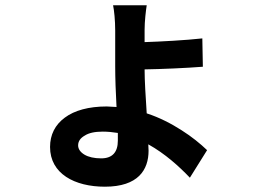

<svg xmlns="http://www.w3.org/2000/svg" viewBox="-20 -643 980 725"><path d="M299 -59C284 -68 275 -80 275 -94C275 -110 284 -122 300 -131C315 -141 338 -146 368 -146C387 -146 406 -144 425 -141V-112C425 -68 404 -45 362 -45C336 -45 314 -50 299 -59ZM225 -199C188 -172 169 -134 169 -88C169 13 262 62 376 62C502 62 541 -2 541 -74L540 -98C603 -63 657 -14 697 28L762 -76C737 -100 704 -127 666 -151C627 -176 583 -199 534 -215C530 -276 526 -339 526 -381C589 -382 683 -386 746 -391L744 -498C681 -491 588 -486 526 -484V-530C526 -563 531 -604 534 -623H407C411 -605 415 -565 415 -528C415 -494 415 -430 415 -392C415 -349 417 -292 420 -239L383 -241C315 -241 261 -226 225 -199Z"/></svg>

Font: GenSekiGothic2 TW B
Style: Regular
Weight: 700
Version: Version 2.100;PS 2.1;hotconv 16.6.51;makeotf.lib2.5.65220 DE